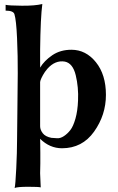

<svg xmlns="http://www.w3.org/2000/svg" viewBox="-20 -729 586 957"><path d="M508 -256Q508 -156 449 -73Q390 10 289 10Q228 10 180 -37Q180 -36 180.5 -14Q181 8 181 32Q181 56 181 86Q181 116 180 135Q180 139 183 205Q174 202 120.5 202Q67 202 53 208Q57 193 61 111Q65 29 65 -29Q65 -52 66.5 -165Q68 -278 68.5 -363Q69 -448 65 -538.5Q61 -629 52 -658Q47 -676 8 -676V-705Q24 -701 89.5 -700.5Q155 -700 191 -709Q182 -643 180 -481V-392Q201 -427 241 -454Q281 -481 336 -481Q408 -481 458 -419Q508 -357 508 -256ZM369 -228Q372 -294 357.5 -354Q343 -414 303 -422Q255 -430 216 -386Q203 -371 194 -354.5Q185 -338 182 -329L180 -320V-100Q180 -82 193 -65Q206 -48 236 -42Q249 -41 265 -40Q281 -39 298.5 -50.5Q316 -62 330.5 -80.5Q345 -99 356 -137.5Q367 -176 369 -228Z"/></svg>

Font: GFS Artemisia
Style: Bold
Weight: 700
Designer: Designed by Takis Katsoulidis.
Foundry: Designed by Takis Katsoulidis.
Version: Version 1.0